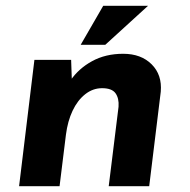

<svg xmlns="http://www.w3.org/2000/svg" viewBox="-20 -644 656 664"><path d="M226 -437 229 -350 224 -366Q252 -407 298.5 -432.5Q345 -458 406 -458Q468 -458 504.5 -421.5Q541 -385 536 -327L496 0H356L390 -275Q392 -304 379.5 -321.5Q367 -339 333 -339Q301 -339 274.5 -318Q248 -297 231 -261Q214 -225 208 -178L186 0H46L99 -437ZM492 -624 344 -489H259L337 -624Z"/></svg>

Font: Josefin Sans Thin
Style: Bold Italic
Weight: 700
Italic angle: -7°
Version: Version 2.000